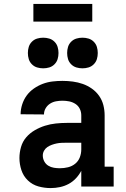

<svg xmlns="http://www.w3.org/2000/svg" viewBox="-20 -950 640 978"><path d="M238 8Q206 8 175.5 -0.5Q145 -9 122 -31Q99 -53 89 -83.5Q79 -114 79 -145Q79 -173 87 -201Q95 -229 113.5 -250.5Q132 -272 157 -286.5Q182 -301 209 -309.5Q236 -318 264.5 -321Q293 -324 321 -324H394V-362Q394 -380 386.5 -395.5Q379 -411 364.5 -420.5Q350 -430 333 -433.5Q316 -437 298 -437Q282 -437 265.5 -434Q249 -431 235 -422Q221 -413 212.5 -398.5Q204 -384 204 -367Q204 -367 204 -367Q204 -367 204 -367L85 -368Q85 -368 85 -368Q85 -368 85 -368Q85 -393 93 -418Q101 -443 116 -463.5Q131 -484 152.5 -499Q174 -514 198 -523Q222 -532 247.5 -535Q273 -538 298 -538Q325 -538 351 -534.5Q377 -531 401.5 -522.5Q426 -514 448 -498.5Q470 -483 485 -461.5Q500 -440 506.5 -414.5Q513 -389 513 -362V-101H559V0H394V-80Q383 -59 366.5 -41.5Q350 -24 329.5 -13Q309 -2 285.5 3Q262 8 238 8ZM285 -93Q306 -93 326.5 -98Q347 -103 363 -116Q379 -129 386.5 -148.5Q394 -168 394 -189V-223H321Q308 -223 295 -222.5Q282 -222 269.5 -219.5Q257 -217 244.5 -212.5Q232 -208 221.5 -201Q211 -194 204.5 -182.5Q198 -171 198 -158Q198 -142 205.5 -128Q213 -114 226 -106Q239 -98 254.5 -95.5Q270 -93 285 -93ZM400 -602Q384 -602 369 -606.5Q354 -611 342.5 -622.5Q331 -634 326.5 -649Q322 -664 322 -680Q322 -696 326.5 -711Q331 -726 342.5 -737.5Q354 -749 369 -753.5Q384 -758 400 -758Q416 -758 431 -753.5Q446 -749 457.5 -737.5Q469 -726 473.5 -711Q478 -696 478 -680Q478 -664 473.5 -649Q469 -634 457.5 -622.5Q446 -611 431 -606.5Q416 -602 400 -602ZM200 -602Q184 -602 169 -606.5Q154 -611 142.5 -622.5Q131 -634 126.5 -649Q122 -664 122 -680Q122 -696 126.5 -711Q131 -726 142.5 -737.5Q154 -749 169 -753.5Q184 -758 200 -758Q216 -758 231 -753.5Q246 -749 257.5 -737.5Q269 -726 273.5 -711Q278 -696 278 -680Q278 -664 273.5 -649Q269 -634 257.5 -622.5Q246 -611 231 -606.5Q216 -602 200 -602ZM150 -840V-930H450V-840Z"/></svg>

Font: Iosevka Slab Extended
Style: Bold
Weight: 700
Width: 7
Monospace: yes
Designer: Belleve Invis
Foundry: Belleve Invis
Version: Version 11.1.0; ttfautohint (v1.8.3)